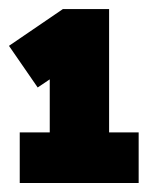

<svg xmlns="http://www.w3.org/2000/svg" viewBox="-22 -798 342 428"><path d="M287.1 -390.1H22V-502.9H88.9V-621.1L62 -603L-2 -695.8L118.2 -777.8H221.2V-502.9H287.1Z"/></svg>

Font: Cooper Hewitt
Style: Heavy
Weight: 713
Designer: Village Type and Design LLC
Foundry: Cooper Hewitt Smithsonian Design Museum
Version: 1.000